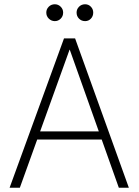

<svg xmlns="http://www.w3.org/2000/svg" viewBox="-20 -880 650 900"><path d="M25 0 280 -700H332L584 0H537L307 -647H306L73 0ZM135 -226 150 -264H461L476 -226ZM237 -781Q221 -781 209 -792.5Q197 -804 197 -821Q197 -837 208.5 -848.5Q220 -860 237 -860Q253 -860 264.5 -848.5Q276 -837 276 -821Q276 -804 264.5 -792.5Q253 -781 237 -781ZM379 -781Q362 -781 350.5 -792.5Q339 -804 339 -821Q339 -837 350.5 -848.5Q362 -860 379 -860Q395 -860 406 -848.5Q417 -837 417 -821Q417 -804 406 -792.5Q395 -781 379 -781Z"/></svg>

Font: DM Sans 28pt ExtraLight
Style: Regular
Weight: 250
Version: Version 4.004;gftools[0.9.30]